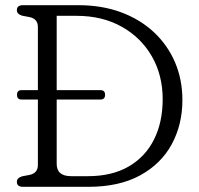

<svg xmlns="http://www.w3.org/2000/svg" viewBox="-20 -720 766 740"><path d="M45 -19Q45 -34.5 65.5 -40.5L94.5 -46Q126 -53 126 -84V-336.5H62.5Q45.5 -336.5 45.5 -354.5Q45.5 -372.5 62.5 -372.5H126V-616Q126 -647 94.5 -654L65.5 -659.5Q45 -665.5 45 -681Q45 -700 68.5 -700H282Q372.5 -700 446.2 -672.8Q520 -645.5 573 -596Q626 -546.5 654.5 -480Q683 -413.5 683 -334.5Q683 -240 642 -164.2Q601 -88.5 520.2 -44.2Q439.5 0 321 0H68.5Q45 0 45 -19ZM319 -41Q411.5 -41 475.8 -78.2Q540 -115.5 573.5 -182.2Q607 -249 607 -337.5Q607 -430.5 565.2 -503Q523.5 -575.5 448.8 -617.2Q374 -659 275 -659H198.5V-372.5H367.5Q385 -372.5 385 -354.5Q385 -336.5 367.5 -336.5H198.5V-88.5Q198.5 -41 254 -41Z"/></svg>

Font: Fraunces 72pt SuperSoft Light
Style: Regular
Weight: 300
Version: Version 1.000;[0bf87f6ff]